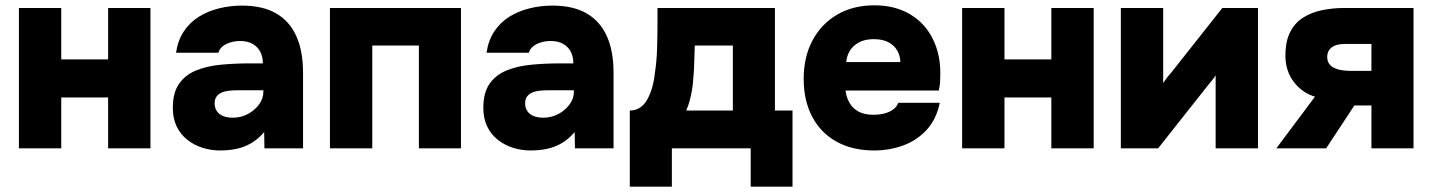

<svg xmlns="http://www.w3.org/2000/svg" viewBox="-20 -557 5379 721"><path d="M51 0V-527H210V-334H386V-527H545V0H386V-191H210V0Z M806 8Q772 8 740.5 -2Q709 -12 683.5 -32Q658 -52 643.5 -82Q629 -112 629 -152Q629 -209 652.5 -242.5Q676 -276 716.5 -292.5Q757 -309 809 -314Q861 -319 917 -319H967Q967 -344 957.5 -362.5Q948 -381 929 -392Q910 -403 882 -403Q862 -403 844.5 -397.5Q827 -392 815.5 -382.5Q804 -373 800 -359H641Q648 -406 670.5 -439.5Q693 -473 726.5 -494Q760 -515 802 -525.5Q844 -536 888 -536Q966 -536 1016.5 -507Q1067 -478 1092.5 -422Q1118 -366 1118 -283V0H973L972 -61Q950 -35 923.5 -19.5Q897 -4 868 2Q839 8 806 8ZM854 -115Q885 -115 911 -129Q937 -143 953 -165Q969 -187 969 -212V-218H872Q853 -218 837.5 -216Q822 -214 810.5 -208.5Q799 -203 792.5 -193.5Q786 -184 786 -169Q786 -152 794.5 -139.5Q803 -127 818.5 -121Q834 -115 854 -115Z M1219 0V-527H1711V0H1553V-386H1378V0Z M1972 8Q1938 8 1906.5 -2Q1875 -12 1849.5 -32Q1824 -52 1809.5 -82Q1795 -112 1795 -152Q1795 -209 1818.5 -242.5Q1842 -276 1882.5 -292.5Q1923 -309 1975 -314Q2027 -319 2083 -319H2133Q2133 -344 2123.5 -362.5Q2114 -381 2095 -392Q2076 -403 2048 -403Q2028 -403 2010.5 -397.5Q1993 -392 1981.5 -382.5Q1970 -373 1966 -359H1807Q1814 -406 1836.5 -439.5Q1859 -473 1892.5 -494Q1926 -515 1968 -525.5Q2010 -536 2054 -536Q2132 -536 2182.5 -507Q2233 -478 2258.5 -422Q2284 -366 2284 -283V0H2139L2138 -61Q2116 -35 2089.5 -19.5Q2063 -4 2034 2Q2005 8 1972 8ZM2020 -115Q2051 -115 2077 -129Q2103 -143 2119 -165Q2135 -187 2135 -212V-218H2038Q2019 -218 2003.5 -216Q1988 -214 1976.5 -208.5Q1965 -203 1958.5 -193.5Q1952 -184 1952 -169Q1952 -152 1960.5 -139.5Q1969 -127 1984.5 -121Q2000 -115 2020 -115Z M2345 144V-142Q2367 -142 2383.5 -153Q2400 -164 2411 -184Q2422 -204 2429 -228.5Q2436 -253 2439 -281Q2446 -326 2447.5 -374.5Q2449 -423 2449 -465Q2449 -481 2449 -496.5Q2449 -512 2449 -527H2890V-142H2956V144H2799V0H2503V144ZM2557 -142H2732V-386H2589Q2588 -355 2587 -321.5Q2586 -288 2583 -257Q2582 -238 2578.5 -218Q2575 -198 2570 -179Q2565 -160 2557 -142Z M3263 8Q3181 8 3121.5 -25Q3062 -58 3030 -118.5Q2998 -179 2998 -261Q2998 -343 3031 -405Q3064 -467 3123.5 -502Q3183 -537 3264 -537Q3322 -537 3368 -518Q3414 -499 3446 -464.5Q3478 -430 3495 -382Q3512 -334 3511 -276Q3511 -261 3510 -246.5Q3509 -232 3505 -217H3155Q3158 -192 3170 -171Q3182 -150 3204 -138Q3226 -126 3260 -126Q3284 -126 3303.5 -131.5Q3323 -137 3336 -147.5Q3349 -158 3353 -171H3509Q3496 -108 3459 -68.5Q3422 -29 3371 -10.5Q3320 8 3263 8ZM3158 -324H3361Q3361 -345 3350.5 -365Q3340 -385 3318 -397.5Q3296 -410 3261 -410Q3227 -410 3204 -397Q3181 -384 3170 -364Q3159 -344 3158 -324Z M3593 0V-527H3752V-334H3928V-527H4087V0H3928V-191H3752V0Z M4189 0V-527H4348V-245Q4354 -254 4360.5 -263Q4367 -272 4374 -279L4570 -527H4704V0H4545V-274Q4538 -263 4530 -253.5Q4522 -244 4514 -234L4329 0Z M4773 0 4918 -194Q4870 -208 4838.5 -249.5Q4807 -291 4807 -348Q4807 -402 4825 -437Q4843 -472 4874.5 -491.5Q4906 -511 4945.5 -519Q4985 -527 5028 -527H5288V0H5130V-161H5066L4960 0ZM5049 -291H5130V-392H5032Q5016 -392 5003 -389Q4990 -386 4981.5 -379.5Q4973 -373 4968.5 -364Q4964 -355 4964 -343Q4964 -327 4972 -316.5Q4980 -306 4993 -300.5Q5006 -295 5021 -293Q5036 -291 5049 -291Z"/></svg>

Font: Onest ExtraBold
Style: Regular
Weight: 800
Designer: Dmitri Voloshin, Andrey Kudryavtsev
Foundry: Dmitri Voloshin, Andrey Kudryavtsev
Version: Version 1.000;gftools[0.9.33]